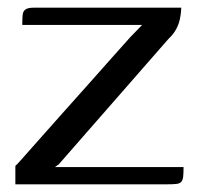

<svg xmlns="http://www.w3.org/2000/svg" viewBox="-20 -480 519 500"><path d="M123 -45H458Q458 -29 457 -20Q456 -11 452 -6.5Q448 -2 439.5 -1Q431 0 415 0H20V-48Q21 -48 37 -66Q53 -84 80 -114.5Q107 -145 139.5 -181.5Q172 -218 206 -256Q240 -294 269.5 -327.5Q299 -361 320 -384Q331 -395 339 -403.5Q347 -412 350 -415H38Q38 -432 39 -441.5Q40 -451 46.5 -455.5Q53 -460 68 -460H452Q452 -459 451.5 -451Q451 -443 448.5 -430.5Q446 -418 439 -404.5Q432 -391 419 -379L133 -52Z"/></svg>

Font: Genos Thin
Style: Regular
Weight: 400
Version: Version 1.010